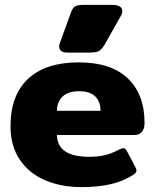

<svg xmlns="http://www.w3.org/2000/svg" viewBox="-20 -750 634 785"><path d="M222 -560Q222 -568 225 -575L269 -696Q276 -716 285.5 -723Q295 -730 321 -730H441Q459 -730 469.5 -723.5Q480 -717 480 -705Q480 -694 473 -683L408 -568Q396 -548 385 -541.5Q374 -535 345 -535H256Q222 -535 222 -560ZM23 -234Q23 -361 95 -428Q167 -495 302 -495Q434 -495 502.5 -429.5Q571 -364 571 -248Q571 -198 527 -198H213Q213 -155 245.5 -132Q278 -109 344 -109Q385 -109 412.5 -116.5Q440 -124 468 -139Q480 -144 484 -144Q493 -144 499 -132L533 -68Q538 -58 538 -53Q538 -44 526 -36Q485 -9 433 3Q381 15 314 15Q230 15 164.5 -13Q99 -41 61 -97Q23 -153 23 -234ZM391 -297Q391 -335 369 -356Q347 -377 303 -377Q259 -377 236 -355.5Q213 -334 213 -297Z"/></svg>

Font: Mitr SemiBold
Style: Regular
Weight: 600
Designer: Thanarat Vachiruckul
Foundry: Cadson Demak
Version: Version 1.002